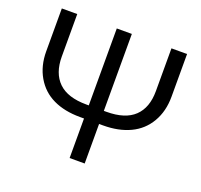

<svg xmlns="http://www.w3.org/2000/svg" viewBox="-124 -854 1043 994"><g transform="rotate(20 398.0 -357.0)"><path d="M439 0H356V-217.8H334Q248 -217.8 185.8 -247.6Q123.5 -277.3 88.4 -337.6Q53.2 -397.9 53.2 -478V-713.9H138.2V-480Q138.2 -388.2 188.7 -339.1Q239.3 -290 342.8 -290H356V-713.9H439V-290H453.1Q556.2 -290 606.7 -338.4Q657.2 -386.7 657.2 -478V-713.9H743.2V-479Q743.2 -398.4 708 -338.1Q672.9 -277.8 609.6 -247.8Q546.4 -217.8 460.9 -217.8H439Z"/></g></svg>

Font: Open Sans ACDW
Style: acdw
Weight: 400
Foundry: Ascender Corporation
Version: Version 1.10